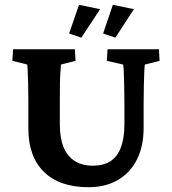

<svg xmlns="http://www.w3.org/2000/svg" viewBox="-20 -781 725 810"><path d="M35.2 -573.2H295.9L298.8 -524.4L237.3 -508.8Q236.3 -499 234.9 -478Q233.4 -457 232.9 -427.2Q232.4 -397.5 232.4 -358.4V-256.8Q232.4 -199.2 248 -160.6Q263.7 -122.1 294.9 -102.1Q326.2 -82 371.1 -82Q417 -82 446.3 -101.1Q475.6 -120.1 490.2 -159.7Q504.9 -199.2 504.9 -257.8V-340.8Q504.9 -384.8 503.9 -421.9Q502.9 -459 502 -482.4Q501 -505.9 499 -508.8L430.7 -524.4L433.6 -573.2H650.4L653.3 -524.4L591.8 -508.8Q589.8 -505.9 588.9 -482.4Q587.9 -459 586.9 -421.9Q585.9 -384.8 585.9 -340.8V-241.2Q585.9 -164.1 557.6 -107.9Q529.3 -51.8 477.1 -21.5Q424.8 8.8 353.5 8.8Q231.4 8.8 165.5 -55.7Q99.6 -120.1 99.6 -239.3V-358.4Q99.6 -399.4 98.6 -432.1Q97.7 -464.8 96.7 -484.9Q95.7 -504.9 94.7 -508.8L32.2 -524.4ZM466.8 -622.1 415 -639.6 456.1 -760.7 544.9 -742.2ZM323.2 -622.1 271.5 -639.6 313.5 -760.7 402.3 -742.2Z"/></svg>

Font: Crimson Pro
Style: Bold
Weight: 700
Designer: Jacques Le Bailly
Foundry: Baron von Fonthausen
Version: Version 1.003